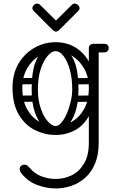

<svg xmlns="http://www.w3.org/2000/svg" viewBox="-20 -745 658 1074"><path d="M293 309Q240 309 188.5 290Q137 271 100 225Q90 212 90 200Q90 189 99 182Q107 176 116 176Q132 176 144 192Q173 227 212 241.5Q251 256 293 256Q339 256 381 235.5Q423 215 450 170Q477 125 477 54V-474Q477 -500 505 -500Q532 -500 532 -474V54Q532 122 511.5 170.5Q491 219 456.5 249.5Q422 280 379.5 294.5Q337 309 293 309ZM291 10Q231 10 175.5 -17.5Q120 -45 85 -104Q50 -163 50 -255Q50 -333 84 -390Q118 -447 173 -478Q228 -509 291 -509Q355 -509 404.5 -478Q454 -447 483 -390Q512 -333 512 -255Q512 -163 481.5 -104Q451 -45 401 -17.5Q351 10 291 10ZM291 -40Q337 -40 379.5 -63Q422 -86 449.5 -133.5Q477 -181 477 -254Q477 -316 450.5 -362Q424 -408 382 -433.5Q340 -459 291 -459Q243 -459 200.5 -433.5Q158 -408 131.5 -362Q105 -316 105 -254Q105 -181 132 -133.5Q159 -86 202 -63Q245 -40 291 -40ZM478 -476Q478 -481 481 -486Q484 -491 488 -495Q490 -497 495.5 -498.5Q501 -500 512 -500H563Q575 -500 582 -493Q588 -488 588 -476Q588 -465 582 -459Q575 -452 563 -452H512Q491 -452 487 -459Q480 -463 478 -476ZM385 -193Q387 -210 402 -210L496 -211Q514 -209 514 -193Q514 -174 498 -176L403 -175Q396 -175 390.5 -179.5Q385 -184 385 -193ZM392 -291Q394 -308 409 -308L503 -309Q521 -307 521 -291Q521 -272 505 -274L410 -273Q403 -273 397.5 -277.5Q392 -282 392 -291ZM59 -193Q61 -212 76 -210L170 -211Q188 -209 188 -193Q188 -174 172 -176L77 -175Q70 -175 64.5 -179.5Q59 -184 59 -193ZM59 -291Q61 -310 76 -308L170 -309Q188 -307 188 -291Q188 -272 172 -274L77 -273Q70 -273 64.5 -277.5Q59 -282 59 -291ZM288 -6Q254 -8 224 -35.5Q194 -63 175.5 -115.5Q157 -168 157 -244Q157 -337 175.5 -389.5Q194 -442 224 -463.5Q254 -485 288 -485L291 -459Q270 -459 247 -433Q224 -407 208 -359.5Q192 -312 192 -245Q192 -185 208 -138.5Q224 -92 247.5 -66Q271 -40 291 -40ZM288 -6 291 -40Q307 -40 323.5 -59Q340 -78 353.5 -109Q367 -140 375.5 -176Q384 -212 384 -245Q384 -307 370.5 -355.5Q357 -404 335.5 -431.5Q314 -459 291 -459L288 -485Q322 -485 352 -463.5Q382 -442 400.5 -389.5Q419 -337 419 -244Q419 -168 400.5 -115.5Q382 -63 352 -35.5Q322 -8 288 -6ZM203 -719 293 -630 383 -719Q389 -725 398 -725Q408 -725 416 -717Q425 -708 425 -699Q425 -691 418 -684L311 -577Q302 -568 293 -568Q284 -568 275 -577L168 -684Q161 -691 161 -699Q161 -708 170 -717Q178 -725 188 -725Q197 -725 203 -719Z"/></svg>

Font: Agu Display Uzo
Style: Regular
Weight: 400
Designer: Oluwaseun Badejo
Version: Version 1.103